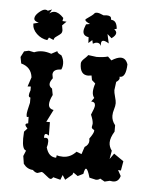

<svg xmlns="http://www.w3.org/2000/svg" viewBox="-47 -634 539 687"><g transform="rotate(5 222.0 -290.5)"><path d="M195.3 12.7 168.9 5.9Q165 12.7 159.7 12.7Q155.3 12.7 142.8 1.7Q130.4 -9.3 126 -9.3L111.8 -4.4Q103.5 -4.4 94.2 -13.7Q73.7 -14.6 60.1 -32.7L55.7 -60.5L64 -80.6Q49.8 -83.5 49.8 -123L50.8 -147.5L62 -159.7Q53.7 -168 53.7 -172.4Q53.7 -177.7 63 -178.2L62.5 -201.7L57.1 -200.7Q54.7 -200.7 54.7 -210.4Q54.7 -219.2 63 -252.4V-271Q56.6 -271.5 56.6 -278.8Q56.6 -285.2 61 -296.9V-310.5L49.3 -309.6L60.5 -343.3Q56.2 -379.9 19.5 -389.6L15.1 -412.6L25.9 -433.6L43 -437.5L62 -433.6Q75.7 -439.5 91.8 -439.5Q106.4 -439.5 123.5 -433.6L144.5 -444.8Q144.5 -438 160.2 -431.2Q168.9 -417 168.9 -402.3Q168.9 -389.6 164.1 -380.4Q134.3 -379.9 134.3 -359.9L136.7 -346.7Q127 -334 127 -325.2Q127 -315.9 137.2 -309.6L141.6 -287.1Q131.3 -266.6 131.3 -253.4Q131.3 -236.8 149.4 -233.9L127 -189.5H140.1L140.6 -141.1Q134.3 -146 129.9 -146Q124 -146 124 -136.2L124.5 -131.3L130.9 -132.3Q140.1 -132.3 140.1 -119.6Q140.1 -107.4 136.7 -98.6Q146 -64.5 173.3 -64.5L174.8 -73.7Q183.1 -70.3 197.3 -70.3Q224.1 -70.3 244.1 -92.3L262.7 -85.4L271.5 -111.8Q286.6 -121.1 286.6 -135.3L285.6 -143.1Q300.8 -164.1 300.8 -172.9Q300.8 -175.3 295.9 -177.7Q291 -180.2 291 -185.1L293 -196.8Q293 -209 284.2 -229Q295.4 -254.4 295.4 -262.7Q295.4 -275.9 280.8 -275.9L290.5 -289.6Q283.7 -297.9 283.7 -311Q283.7 -323.7 289.6 -341.3L276.9 -352.5L273.9 -368.7L261.7 -367.2Q231.9 -367.2 231.9 -408.2Q231.9 -412.6 234.4 -416.5Q236.8 -420.4 240.5 -424.1Q244.1 -427.7 248.3 -431.6Q252.4 -435.5 255.9 -440.4L285.6 -436.5Q309.1 -436.5 326.7 -441.4L339.8 -428.7Q359.9 -441.4 373 -441.4Q391.1 -441.4 398.4 -419.4Q397 -373 376.5 -373H374L375 -368.2Q375 -360.8 363.8 -353.5L359.9 -323.7Q359.9 -315.9 364.3 -300.5Q368.7 -285.2 368.7 -277.3Q368.7 -267.6 364.7 -255.1Q360.8 -242.7 360.8 -231.9Q360.8 -214.4 373.5 -198.7V-175.8Q359.4 -152.8 359.4 -135.7Q359.4 -120.1 369.6 -106.9L364.3 -76.7L378.9 -97.2L414.1 -72.8L408.2 -39.1L397.9 -40L409.2 -19.5Q403.3 2.4 383.3 2.4L371.6 1L353.5 5.4L336.9 -3.9Q331.5 1.5 321.8 1.5L298.3 -3.9Q289.6 -34.7 283.2 -34.7Q278.8 -34.7 275.4 -15.6L255.9 -5.9L239.7 -17.1L236.8 -9.3L212.4 11.2L202.1 -4.9ZM105 -481Q83 -483.9 66.7 -499.5Q50.3 -515.1 50.3 -535.6L69.3 -540.5Q52.2 -544.4 52.2 -554.2Q52.2 -564.9 65.9 -576.9Q79.6 -588.9 88.4 -588.9Q93.8 -588.9 98.1 -585.9L112.8 -591.8L104 -576.7Q112.8 -584 122.1 -584Q137.7 -584 155.3 -564.9L153.3 -553.7L168 -552.7L153.3 -538.1L156.2 -521Q156.2 -512.7 152.1 -508.5Q147.9 -504.4 142.8 -501Q137.7 -497.6 133.1 -493.9Q128.4 -490.2 127.4 -483.4L110.4 -490.7ZM298.3 -477.1Q293 -487.3 283.7 -487.3Q276.4 -487.3 268.6 -482.4L265.6 -495.1L252.4 -483.4L251.5 -504.4Q231.4 -507.3 231.4 -524.4Q231.4 -532.7 238.3 -549.3L252.4 -551.8Q234.4 -559.6 234.4 -565.4Q234.4 -566.9 238.3 -569.8Q260.7 -585 263.7 -589.6Q266.6 -594.2 273.9 -594.2Q282.2 -594.2 297.9 -586.9L308.6 -587.9Q325.7 -587.9 325.7 -577.1L326.7 -573.2Q346.7 -573.2 349.1 -543L340.3 -540.5Q348.6 -534.7 348.6 -527.8Q348.6 -518.6 333.5 -507.8L317.9 -521.5L325.2 -488.3Q313 -496.1 305.7 -496.1Q297.4 -496.1 297.4 -484.9Z"/></g></svg>

Font: Truetypewriter PolyglOTT
Style: Regular
Weight: 400
Designer: Sergey Beatoff a.k.a. Sam_T
Version: Version 3.76